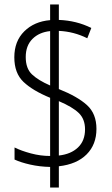

<svg xmlns="http://www.w3.org/2000/svg" viewBox="-20 -780 499 858"><path d="M204 -34Q157 -35 115 -44.5Q73 -54 45 -67V-121Q75 -106 118 -94.5Q161 -83 204 -83V-343Q126 -375 85 -414Q44 -453 44 -524Q44 -596 88.5 -640Q133 -684 204 -690V-760H243V-691Q322 -688 388 -655L370 -609Q310 -639 243 -642V-382Q326 -349 368.5 -310.5Q411 -272 411 -204Q411 -134 367 -90Q323 -46 243 -37V58H204ZM204 -641Q155 -636 125 -606Q95 -576 95 -525Q95 -474 123 -447.5Q151 -421 204 -398ZM243 -85Q297 -91 328.5 -121Q360 -151 360 -202Q360 -248 332 -275Q304 -302 243 -328Z"/></svg>

Font: Noto Sans Sinhala UI Condensed Light
Style: Regular
Weight: 300
Width: 3
Designer: Jelle Bosma - Monotype Design Team
Foundry: Monotype Imaging Inc.
Version: Version 2.006; ttfautohint (v1.8.4.7-5d5b)